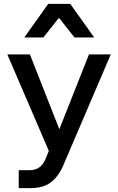

<svg xmlns="http://www.w3.org/2000/svg" viewBox="-20 -781 612 995"><path d="M441 -499H554L311 69Q286 130 246 162Q206 194 137 194H77V101H132Q163 101 183.5 86.5Q204 72 216 43L233 1L18 -499H135L307 -62H268ZM468 -587H366L241 -745H330L205 -587H106L230 -761H344Z"/></svg>

Font: Wix Madefor Display SemiBold
Style: Regular
Weight: 600
Designer: Dalton Maag Ltd
Foundry: Dalton Maag Ltd
Version: Version 3.100